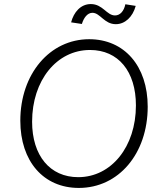

<svg xmlns="http://www.w3.org/2000/svg" viewBox="-20 -909 789 945"><path d="M368 16C564 16 707 -153 707 -384C707 -584 592 -716 419 -716C225 -716 80 -545 80 -315C80 -115 194 16 368 16ZM365 -37C226 -37 138 -143 138 -310C138 -513 259 -663 423 -663C562 -663 649 -558 649 -390C649 -187 528 -37 365 -37ZM550 -790C595 -790 633 -825 648 -880L597 -888C590 -854 571 -833 546 -833C505 -833 486 -889 427 -889C377 -889 343 -849 330 -799L383 -791C392 -821 410 -846 435 -846C473 -846 493 -790 550 -790Z"/></svg>

Font: Uncut Sans Light Italic
Style: Regular
Weight: 300
Italic angle: -11°
Designer: Kasper Nordkvist
Foundry: UNCUT.wtf
Version: Version 1.304;Glyphs 3.2 (3246)